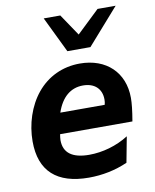

<svg xmlns="http://www.w3.org/2000/svg" viewBox="-91 -886 783 969"><g transform="rotate(-10 301.0 -401.5)"><path d="M289.1 -633.3H407.2L568.8 -816.9H476.1L359.9 -706.1L285.2 -816.9H200.2ZM286.1 14.2C355 14.2 422.9 0.5 484.9 -26.9L509.8 -158.2C449.2 -119.6 376 -99.1 307.6 -99.1C220.2 -99.1 176.8 -132.3 176.8 -196.8C177.2 -206.5 178.2 -215.8 180.2 -227.1H550.8C560.1 -281.2 564 -318.4 564 -345.7C564 -476.1 475.1 -561 339.8 -561C251 -561 173.8 -524.4 119.1 -458C65.9 -393.1 37.1 -303.2 37.1 -214.8C37.1 -62.5 122.6 14.2 286.1 14.2ZM200.2 -334C226.1 -410.6 273.4 -449.2 336.4 -449.2C396 -449.2 431.2 -415 431.2 -360.8C431.2 -351.6 430.2 -343.3 427.7 -334Z"/></g></svg>

Font: Hack
Style: Bold Oblique
Weight: 700
Italic angle: -12°
Monospace: yes
Designer: Christopher Simpkins
Foundry: Christopher Simpkins
Version: Version 2.010